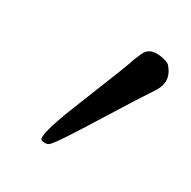

<svg xmlns="http://www.w3.org/2000/svg" viewBox="-51 -114 278 279"><g transform="rotate(20 88.5 26.0)"><path d="M49 114Q46 116 41.5 115Q37 114 36 113Q33 110 40 95Q47 80 59.5 59.5Q72 39 85.5 17.5Q99 -4 109 -20.5Q119 -37 122 -43Q126 -49 129.5 -54.5Q133 -60 139 -62Q141 -63 145 -63Q153 -63 162 -59Q171 -55 172 -51Q174 -48 175.5 -43.5Q177 -39 177 -34Q177 -22 165 -10Q161 -6 144 12.5Q127 31 106.5 54Q86 77 69.5 94.5Q53 112 49 114Z"/></g></svg>

Font: Hurricane
Style: Regular
Weight: 400
Designer: Robert E. Leuschke
Foundry: Robert E. Leuschke
Version: Version 1.010; ttfautohint (v1.8.3)